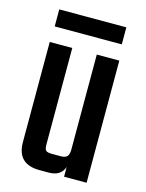

<svg xmlns="http://www.w3.org/2000/svg" viewBox="-98 -680 562 741"><g transform="rotate(15 182.5 -309.5)"><path d="M231 -488H321V0H231V-39Q218 0 169 0H133Q43 0 43 -88V-488H133V-102Q133 -84 139 -78.5Q145 -73 163 -73H198Q216 -73 223.5 -81Q231 -89 231 -108ZM314 -619V-551H46V-619Z"/></g></svg>

Font: Teko Regular
Style: Regular
Weight: 400
Designer: Manushi Parikh, Jonny Pinhorn
Foundry: Indian Type Foundry
Version: Version 1.105;PS 1.0;hotconv 1.0.78;makeotf.lib2.5.61930; tt